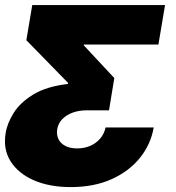

<svg xmlns="http://www.w3.org/2000/svg" viewBox="-35 -556 714 778"><path d="M251.5 202.1Q165.5 202.1 102.3 174.6Q39.1 147 8.1 97.9Q-22.9 48.8 -12.2 -16.1Q-5.9 -56.6 20.5 -98.6Q46.9 -140.6 99.9 -173.1Q152.8 -205.6 240.2 -215.8L240.7 -220.2L71.8 -393.1L95.7 -535.6H633.8L606.9 -375.5H304.7L304.2 -372.6L428.2 -239.7L406.7 -108.9H314.9Q284.7 -108.9 259.3 -99.6Q233.9 -90.3 217.3 -73.2Q200.7 -56.2 196.8 -32.2Q193.4 -9.8 201.9 7.8Q210.4 25.4 230 35.4Q249.5 45.4 277.8 45.4Q306.6 45.4 330.8 34.9Q355 24.4 371.3 5.1Q387.7 -14.2 392.6 -39.6H587.9Q576.2 28.3 532.5 83Q488.8 137.7 417.5 169.9Q346.2 202.1 251.5 202.1Z"/></svg>

Font: Inter 20pt Black
Style: Italic
Weight: 900
Italic angle: -9.3988°
Version: Version 4.001;git-66647c0bb